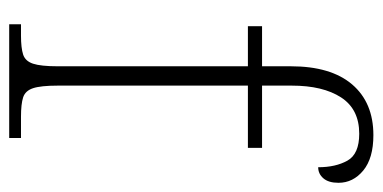

<svg xmlns="http://www.w3.org/2000/svg" viewBox="-222 -590 812 407"><g transform="rotate(90 183.5 -386.0)"><path d="M31 0V-25H55Q81 -25 95 -29.5Q109 -34 114.5 -50.5Q120 -67 120 -103V-506H35V-536H120V-597Q120 -682 158.5 -727Q197 -772 266 -772Q315 -772 341 -750.5Q367 -729 367 -698Q367 -677 357.5 -666Q348 -655 334 -655Q334 -692 320 -717Q306 -742 263 -742Q211 -742 186 -703.5Q161 -665 161 -599V-536H293V-506H161V-103Q161 -67 166.5 -50.5Q172 -34 186 -29.5Q200 -25 227 -25H272V0Z"/></g></svg>

Font: Noto Serif SemiCondensed ExtraLight
Style: Regular
Weight: 200
Width: 4
Designer: Monotype Design Team
Foundry: Monotype Imaging Inc.
Version: Version 2.014